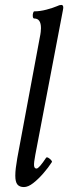

<svg xmlns="http://www.w3.org/2000/svg" viewBox="-20 -745 276 778"><path d="M77 13Q59 13 50.5 2.5Q42 -8 42 -33Q42 -47 44 -64Q46 -81 50 -104L141 -592Q144 -606 145 -615.5Q146 -625 146 -631Q146 -670 119 -670Q114 -670 113 -677.5Q112 -685 114 -692Q116 -699 119 -699Q142 -699 168.5 -706Q195 -713 211 -720Q221 -725 228 -725Q240 -725 235 -704L123 -117Q117 -86 118 -74Q119 -62 128 -62Q138 -62 167 -106Q170 -109 176 -105.5Q182 -102 187 -96.5Q192 -91 190 -88Q176 -66 155.5 -42.5Q135 -19 114.5 -3Q94 13 77 13Z"/></svg>

Font: Junicode Two Beta Condensed Medium
Style: Italic
Weight: 500
Width: 3
Italic angle: -9°
Version: Version 1.053; ttfautohint (v1.8.4)